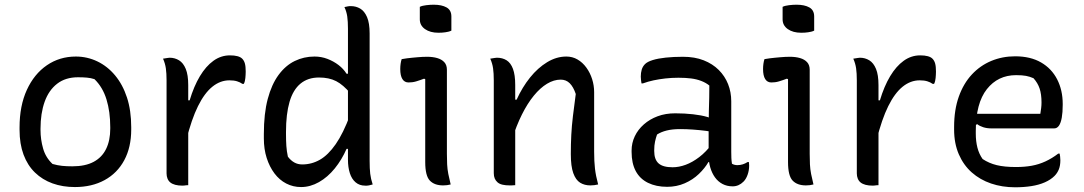

<svg xmlns="http://www.w3.org/2000/svg" viewBox="-20 -783 4600 815"><path d="M302 -543Q350 -543 393 -522.5Q436 -502 468.5 -463Q501 -424 519 -369Q537 -314 537 -243V-233Q537 -158 507.5 -103Q478 -48 424 -18.5Q370 11 298 11Q246 11 203 -4.5Q160 -20 128.5 -50.5Q97 -81 80 -126.5Q63 -172 63 -232V-242Q63 -334 94 -401.5Q125 -469 179 -506Q233 -543 302 -543ZM311 -455Q258 -455 222.5 -427.5Q187 -400 169.5 -351Q152 -302 152 -237V-231Q152 -191 163 -152.5Q174 -114 203 -87Q224 -81 243.5 -79Q263 -77 287 -77Q342 -77 377.5 -96Q413 -115 430.5 -151Q448 -187 448 -237V-243Q448 -309 432 -361Q416 -413 381 -447Q366 -452 349 -453.5Q332 -455 311 -455Z M771 -357H785Q803 -417 828.5 -459.5Q854 -502 886 -525Q918 -548 956 -548Q975 -548 988 -544.5Q1001 -541 1008 -534Q1016 -526 1019.5 -513.5Q1023 -501 1023 -479Q1023 -472 1022.5 -465Q1022 -458 1021.5 -452Q1021 -446 1019.5 -439.5Q1018 -433 1015 -427H1009Q999 -434 986 -438Q973 -442 954 -442Q915 -442 881.5 -415Q848 -388 820.5 -332.5Q793 -277 771 -189ZM779 3Q774 3 770 3.5Q766 4 762.5 4.5Q759 5 755 5Q737 5 724 1.5Q711 -2 703 -8.5Q695 -15 691 -25Q687 -35 687 -47Q687 -89 687 -129Q687 -169 687 -208.5Q687 -248 687 -287Q687 -326 687 -364.5Q687 -403 687 -442Q687 -472 684 -493Q681 -514 672 -534Q677 -535 682 -535.5Q687 -536 691.5 -537Q696 -538 700 -538Q722 -538 740 -527Q758 -516 768.5 -490.5Q779 -465 779 -422Q779 -378 779 -335Q779 -292 779 -248.5Q779 -205 779 -162.5Q779 -120 779 -78.5Q779 -37 779 3Z M1315 -543Q1344 -543 1370 -533Q1396 -523 1417 -507Q1438 -491 1451 -470H1468V-386Q1437 -423 1407 -438.5Q1377 -454 1334 -454Q1287 -454 1255.5 -428Q1224 -402 1209 -350.5Q1194 -299 1194 -223V-214Q1194 -186 1195.5 -163.5Q1197 -141 1202 -118Q1214 -102 1229 -93.5Q1244 -85 1263 -85Q1303 -85 1338 -105Q1373 -125 1405 -171Q1437 -217 1466 -295V-151H1451Q1431 -105 1401 -68Q1371 -31 1334 -10Q1297 11 1258 11Q1224 11 1195 -4Q1166 -19 1145 -47Q1124 -75 1112 -112.5Q1100 -150 1100 -195V-214Q1100 -301 1116.5 -363Q1133 -425 1162.5 -465Q1192 -505 1231 -524Q1270 -543 1315 -543ZM1470 -757Q1491 -757 1509 -746.5Q1527 -736 1538 -710.5Q1549 -685 1549 -641Q1549 -572 1549 -504.5Q1549 -437 1549 -369.5Q1549 -302 1549 -235Q1549 -168 1549 -100Q1549 -67 1551.5 -45.5Q1554 -24 1562 0Q1558 1 1554 2Q1550 3 1546 4Q1542 5 1538 5Q1534 5 1530 5Q1506 5 1489.5 -9Q1473 -23 1465 -48Q1457 -73 1457 -105Q1457 -179 1457 -248Q1457 -317 1457 -384.5Q1457 -452 1457 -520Q1457 -588 1457 -661Q1457 -692 1454 -713Q1451 -734 1442 -753Q1446 -754 1449.5 -754.5Q1453 -755 1456.5 -756Q1460 -757 1463.5 -757Q1467 -757 1470 -757Z M1785 -95Q1785 -125 1785 -160Q1785 -195 1785 -232Q1785 -269 1785 -306Q1785 -343 1785 -379Q1785 -415 1785 -447L1780 -449Q1772 -446 1763.5 -443Q1755 -440 1746.5 -437.5Q1738 -435 1730 -434Q1722 -433 1714 -433Q1697 -433 1688 -447.5Q1679 -462 1679 -490Q1679 -501 1680.5 -512Q1682 -523 1685 -532Q1696 -534 1707.5 -535.5Q1719 -537 1730 -538Q1741 -539 1752 -540Q1763 -541 1773 -541.5Q1783 -542 1793 -542Q1817 -542 1836 -536.5Q1855 -531 1866 -519Q1877 -507 1877 -487Q1877 -445 1877 -399.5Q1877 -354 1877 -307.5Q1877 -261 1877 -216Q1877 -171 1877 -130Q1877 -106 1878 -85.5Q1879 -65 1883 -44.5Q1887 -24 1893 0Q1885 2 1877.5 3Q1870 4 1861 4Q1824 4 1804.5 -16.5Q1785 -37 1785 -95ZM1762 -754Q1768 -757 1775 -758.5Q1782 -760 1789.5 -761Q1797 -762 1805.5 -762.5Q1814 -763 1821 -763Q1855 -763 1875.5 -751.5Q1896 -740 1896 -713V-653Q1890 -650 1883.5 -648.5Q1877 -647 1870.5 -646Q1864 -645 1856.5 -644.5Q1849 -644 1841 -644Q1806 -644 1784 -659.5Q1762 -675 1762 -701Z M2519 0Q2510 2 2502.5 3Q2495 4 2486 4Q2461 4 2442.5 -7.5Q2424 -19 2413.5 -48Q2403 -77 2403 -129Q2403 -172 2405 -210.5Q2407 -249 2412 -290.5Q2417 -332 2424 -384Q2414 -414 2398.5 -429.5Q2383 -445 2360 -445Q2331 -445 2302 -427.5Q2273 -410 2246 -377Q2219 -344 2195.5 -297Q2172 -250 2153 -190L2151 -360H2173Q2197 -413 2230 -454Q2263 -495 2302.5 -519Q2342 -543 2384 -543Q2410 -543 2431.5 -530.5Q2453 -518 2469 -496Q2485 -474 2493.5 -447Q2502 -420 2502 -392Q2502 -350 2502 -308Q2502 -266 2502 -223.5Q2502 -181 2502 -139Q2502 -98 2505.5 -67.5Q2509 -37 2519 0ZM2167 3Q2163 3 2159 3.5Q2155 4 2151.5 4Q2148 4 2143 4Q2126 4 2113 1Q2100 -2 2092 -9Q2084 -16 2080 -25.5Q2076 -35 2076 -48Q2076 -99 2076 -149Q2076 -199 2076 -248Q2076 -297 2076 -345Q2076 -393 2076 -442Q2076 -472 2073 -493Q2070 -514 2061 -534Q2066 -535 2070.5 -535.5Q2075 -536 2080 -537Q2085 -538 2089 -538Q2113 -538 2130.5 -527Q2148 -516 2157.5 -490.5Q2167 -465 2167 -422Q2167 -350 2167 -277.5Q2167 -205 2167 -134.5Q2167 -64 2167 3Z M3084 -353Q3084 -326 3084 -299.5Q3084 -273 3084 -246Q3084 -219 3084 -192.5Q3084 -166 3084 -139Q3084 -124 3084.5 -112.5Q3085 -101 3087 -88Q3092 -85 3098 -83.5Q3104 -82 3110 -82Q3122 -82 3133 -85.5Q3144 -89 3153 -95H3159Q3159 -91 3159.5 -88Q3160 -85 3160 -80Q3160 -60 3153.5 -41.5Q3147 -23 3136 -12Q3126 -2 3114.5 3Q3103 8 3090 8Q3066 8 3047 -2Q3028 -12 3015 -30Q3002 -48 2995 -72Q2988 -96 2988 -122Q2988 -153 2988 -186Q2988 -219 2988 -243Q2988 -282 2989 -312Q2990 -342 2990.5 -368Q2991 -394 2991 -420Q2976 -432 2956.5 -439.5Q2937 -447 2913.5 -450Q2890 -453 2860 -453Q2831 -453 2804.5 -450Q2778 -447 2754.5 -442Q2731 -437 2709 -429H2703Q2702 -435 2701 -443Q2700 -451 2700 -458Q2700 -474 2704 -487.5Q2708 -501 2718 -511Q2728 -521 2750.5 -528Q2773 -535 2806 -538.5Q2839 -542 2879 -542Q2929 -542 2967 -527Q3005 -512 3031 -486Q3057 -460 3070.5 -426Q3084 -392 3084 -353ZM2757 -142Q2757 -106 2775.5 -89.5Q2794 -73 2835 -73Q2862 -73 2890.5 -83.5Q2919 -94 2948 -116Q2977 -138 3004 -174L3003 -95H2987Q2972 -69 2946.5 -44.5Q2921 -20 2886.5 -5Q2852 10 2812 10Q2765 10 2730.5 -7Q2696 -24 2678.5 -57Q2661 -90 2661 -138V-144Q2661 -176 2674.5 -204.5Q2688 -233 2713 -255Q2738 -277 2771.5 -289.5Q2805 -302 2846 -302Q2886 -302 2921.5 -298Q2957 -294 2982.5 -286.5Q3008 -279 3018 -272Q3024 -267 3027 -259.5Q3030 -252 3031.5 -242Q3033 -232 3033 -217Q3005 -224 2977 -227.5Q2949 -231 2921.5 -233Q2894 -235 2867 -235Q2834 -235 2810 -229Q2786 -223 2769 -212Q2764 -198 2760.5 -182Q2757 -166 2757 -145Z M3325 -95Q3325 -125 3325 -160Q3325 -195 3325 -232Q3325 -269 3325 -306Q3325 -343 3325 -379Q3325 -415 3325 -447L3320 -449Q3312 -446 3303.5 -443Q3295 -440 3286.5 -437.5Q3278 -435 3270 -434Q3262 -433 3254 -433Q3237 -433 3228 -447.5Q3219 -462 3219 -490Q3219 -501 3220.5 -512Q3222 -523 3225 -532Q3236 -534 3247.5 -535.5Q3259 -537 3270 -538Q3281 -539 3292 -540Q3303 -541 3313 -541.5Q3323 -542 3333 -542Q3357 -542 3376 -536.5Q3395 -531 3406 -519Q3417 -507 3417 -487Q3417 -445 3417 -399.5Q3417 -354 3417 -307.5Q3417 -261 3417 -216Q3417 -171 3417 -130Q3417 -106 3418 -85.5Q3419 -65 3423 -44.5Q3427 -24 3433 0Q3425 2 3417.5 3Q3410 4 3401 4Q3364 4 3344.5 -16.5Q3325 -37 3325 -95ZM3302 -754Q3308 -757 3315 -758.5Q3322 -760 3329.5 -761Q3337 -762 3345.5 -762.5Q3354 -763 3361 -763Q3395 -763 3415.5 -751.5Q3436 -740 3436 -713V-653Q3430 -650 3423.5 -648.5Q3417 -647 3410.5 -646Q3404 -645 3396.5 -644.5Q3389 -644 3381 -644Q3346 -644 3324 -659.5Q3302 -675 3302 -701Z M3701 -357H3715Q3733 -417 3758.5 -459.5Q3784 -502 3816 -525Q3848 -548 3886 -548Q3905 -548 3918 -544.5Q3931 -541 3938 -534Q3946 -526 3949.5 -513.5Q3953 -501 3953 -479Q3953 -472 3952.5 -465Q3952 -458 3951.5 -452Q3951 -446 3949.5 -439.5Q3948 -433 3945 -427H3939Q3929 -434 3916 -438Q3903 -442 3884 -442Q3845 -442 3811.5 -415Q3778 -388 3750.5 -332.5Q3723 -277 3701 -189ZM3709 3Q3704 3 3700 3.5Q3696 4 3692.5 4.5Q3689 5 3685 5Q3667 5 3654 1.5Q3641 -2 3633 -8.5Q3625 -15 3621 -25Q3617 -35 3617 -47Q3617 -89 3617 -129Q3617 -169 3617 -208.5Q3617 -248 3617 -287Q3617 -326 3617 -364.5Q3617 -403 3617 -442Q3617 -472 3614 -493Q3611 -514 3602 -534Q3607 -535 3612 -535.5Q3617 -536 3621.5 -537Q3626 -538 3630 -538Q3652 -538 3670 -527Q3688 -516 3698.5 -490.5Q3709 -465 3709 -422Q3709 -378 3709 -335Q3709 -292 3709 -248.5Q3709 -205 3709 -162.5Q3709 -120 3709 -78.5Q3709 -37 3709 3Z M4289 -544Q4354 -544 4399 -518Q4444 -492 4467.5 -446Q4491 -400 4491 -342V-338Q4491 -306 4487 -283.5Q4483 -261 4475 -249.5Q4467 -238 4455 -238H4188Q4169 -238 4153.5 -243Q4138 -248 4128 -256L4110 -246V-300H4396Q4398 -312 4399.5 -324Q4401 -336 4401 -348Q4401 -383 4393 -407Q4385 -431 4367 -451Q4351 -458 4335 -461Q4319 -464 4293 -464Q4216 -464 4169 -404.5Q4122 -345 4122 -227V-216Q4122 -183 4129 -156Q4136 -129 4151 -108Q4178 -90 4211 -82Q4244 -74 4292 -74Q4329 -74 4359.5 -79.5Q4390 -85 4418 -98Q4446 -111 4472 -131H4478Q4479 -125 4480 -118.5Q4481 -112 4481 -103Q4481 -80 4474.5 -64Q4468 -48 4456 -36Q4440 -20 4415 -9Q4390 2 4358 7Q4326 12 4289 12Q4234 12 4187 -4Q4140 -20 4105 -51Q4070 -82 4050 -128Q4030 -174 4030 -233V-244Q4030 -317 4050 -373Q4070 -429 4105.5 -467Q4141 -505 4188 -524.5Q4235 -544 4289 -544Z"/></svg>

Font: Recursive Casual
Style: Regular
Weight: 400
Version: Version 1.047